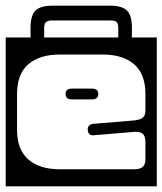

<svg xmlns="http://www.w3.org/2000/svg" viewBox="-40 -636 572 676"><path d="M424.5 -537Q424.5 -527.5 424.5 -519.2Q424.5 -511 424 -504H512V20H-20V-504H68Q67.5 -511 67.5 -519.2Q67.5 -527.5 67.5 -537Q67.5 -582 85.2 -599Q103 -616 143.5 -616H348.5Q389 -616 406.8 -599Q424.5 -582 424.5 -537ZM115.5 -537V-504H376.5V-537Q376.5 -553 370.5 -558.5Q364.5 -564 348.5 -564H144.5Q129 -564 122.2 -558.5Q115.5 -553 115.5 -537ZM171 -444Q99 -444 59.5 -409.5Q20 -375 20 -305V-179Q20 -109.5 59.5 -74.8Q99 -40 171 -40H431Q455 -40 463.5 -49.5Q472 -59 472 -73V-135Q472 -153 465 -162.5Q458 -172 436 -172L292 -160Q270.5 -157 269 -178Q267.5 -197 288 -200L433 -212Q454 -214.5 463 -222Q472 -229.5 472 -248V-305Q472 -375 432.5 -409.5Q393 -444 321 -444ZM306 -305Q306 -286 284 -286H213Q191 -286 191 -305Q191 -324 213 -324H284Q306 -324 306 -305Z"/></svg>

Font: Honk Rounded
Style: Regular
Weight: 400
Designer: Noopur Datye & Yesha Goshar
Foundry: Ek Type
Version: Version 1.000